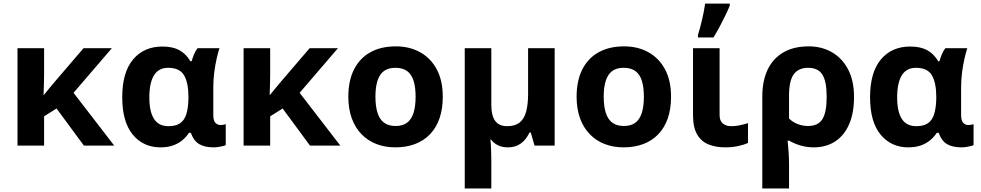

<svg xmlns="http://www.w3.org/2000/svg" viewBox="-20 -816 5498 1076"><path d="M606.9 -545.9 392.1 -295.9 620.1 0H450.2L296.9 -208L227.1 -164.1V0H78.1V-545.9H227.1V-402.8Q226.6 -373 226.1 -343.3Q225.6 -313.5 224.1 -284.2H226.1Q243.2 -305.2 260 -325.7Q276.9 -346.2 294.9 -367.2L448.2 -545.9Z M924.3 -108.9Q965.3 -108.9 989.5 -125.5Q1013.7 -142.1 1024.4 -177Q1035.2 -211.9 1036.1 -266.1V-272Q1036.1 -351.6 1011.7 -393.8Q987.3 -436 921.9 -436Q868.7 -436 842.8 -393.6Q816.9 -351.1 816.9 -270Q816.9 -189.9 843.3 -149.4Q869.6 -108.9 924.3 -108.9ZM878.9 9.8Q783.2 9.8 724.1 -61.5Q665 -132.8 665 -271Q665 -410.6 725.8 -482.9Q786.6 -555.2 890.1 -555.2Q948.2 -555.2 985.4 -534.7Q1022.5 -514.2 1046.9 -473.1H1054.2Q1058.6 -490.2 1066.9 -510.5Q1075.2 -530.8 1086.9 -545.9H1210Q1202.6 -524.4 1194.6 -489.5Q1186.5 -454.6 1180.9 -412.1Q1175.3 -369.6 1175.3 -325.2V-172.9Q1175.3 -139.2 1187.5 -127.2Q1199.7 -115.2 1216.3 -115.2Q1223.1 -115.2 1232.4 -116.9Q1241.7 -118.7 1245.1 -120.1V-2.9Q1240.2 0 1228.5 2.9Q1216.8 5.9 1203.1 7.8Q1189.5 9.8 1178.2 9.8Q1127.9 9.8 1097.2 -7.8Q1066.4 -25.4 1049.3 -71.8H1039.1Q1024.4 -49.3 1002.7 -30.8Q981 -12.2 950.4 -1.2Q919.9 9.8 878.9 9.8Z M1874 -545.9 1659.2 -295.9 1887.2 0H1717.3L1564 -208L1494.1 -164.1V0H1345.2V-545.9H1494.1V-402.8Q1493.7 -373 1493.2 -343.3Q1492.7 -313.5 1491.2 -284.2H1493.2Q1510.3 -305.2 1527.1 -325.7Q1543.9 -346.2 1562 -367.2L1715.3 -545.9Z M2461.4 -273.9Q2461.4 -205.6 2443.1 -152.8Q2424.8 -100.1 2389.9 -63.7Q2355 -27.3 2305.9 -8.8Q2256.8 9.8 2195.3 9.8Q2137.7 9.8 2089.6 -8.8Q2041.5 -27.3 2006.1 -63.7Q1970.7 -100.1 1951.4 -152.8Q1932.1 -205.6 1932.1 -273.9Q1932.1 -364.7 1964.4 -427.7Q1996.6 -490.7 2056.2 -523.4Q2115.7 -556.2 2198.2 -556.2Q2274.9 -556.2 2334.2 -523.4Q2393.6 -490.7 2427.5 -427.7Q2461.4 -364.7 2461.4 -273.9ZM2084 -273.9Q2084 -220.2 2095.7 -183.6Q2107.4 -147 2132.3 -128.4Q2157.2 -109.9 2197.3 -109.9Q2236.8 -109.9 2261.5 -128.4Q2286.1 -147 2297.6 -183.6Q2309.1 -220.2 2309.1 -273.9Q2309.1 -328.1 2297.6 -364Q2286.1 -399.9 2261.2 -418Q2236.3 -436 2196.3 -436Q2137.2 -436 2110.6 -395.5Q2084 -355 2084 -273.9Z M3088.4 -545.9V0H2975.6L2954.6 -73.2H2947.3Q2934.1 -45.9 2916.5 -27.3Q2898.9 -8.8 2876.5 0.5Q2854 9.8 2825.2 9.8Q2795.4 9.8 2771.2 -1.7Q2747.1 -13.2 2731.4 -34.2H2728.5Q2730 -23.9 2731 -2.7Q2731.9 18.6 2732.7 42.2Q2733.4 65.9 2733.4 84V240.2H2584.5V-545.9H2733.4V-227.1Q2733.4 -168.5 2754.9 -138.7Q2776.4 -108.9 2822.3 -108.9Q2866.7 -108.9 2892.3 -129.6Q2918 -150.4 2928.7 -190.7Q2939.5 -231 2939.5 -289.1V-545.9Z M3740.7 -273.9Q3740.7 -205.6 3722.4 -152.8Q3704.1 -100.1 3669.2 -63.7Q3634.3 -27.3 3585.2 -8.8Q3536.1 9.8 3474.6 9.8Q3417 9.8 3368.9 -8.8Q3320.8 -27.3 3285.4 -63.7Q3250 -100.1 3230.7 -152.8Q3211.4 -205.6 3211.4 -273.9Q3211.4 -364.7 3243.7 -427.7Q3275.9 -490.7 3335.4 -523.4Q3395 -556.2 3477.5 -556.2Q3554.2 -556.2 3613.5 -523.4Q3672.9 -490.7 3706.8 -427.7Q3740.7 -364.7 3740.7 -273.9ZM3363.3 -273.9Q3363.3 -220.2 3375 -183.6Q3386.7 -147 3411.6 -128.4Q3436.5 -109.9 3476.6 -109.9Q3516.1 -109.9 3540.8 -128.4Q3565.4 -147 3576.9 -183.6Q3588.4 -220.2 3588.4 -273.9Q3588.4 -328.1 3576.9 -364Q3565.4 -399.9 3540.5 -418Q3515.6 -436 3475.6 -436Q3416.5 -436 3389.9 -395.5Q3363.3 -355 3363.3 -273.9Z M4012.7 -545.9V-170.9Q4012.7 -139.6 4030.5 -124.3Q4048.3 -108.9 4077.6 -108.9Q4102.5 -108.9 4125.5 -113.8Q4148.4 -118.7 4171.9 -126V-15.1Q4149.4 -4.4 4116 2.7Q4082.5 9.8 4043.5 9.8Q3992.7 9.8 3951.9 -6.1Q3911.1 -22 3887.5 -61.3Q3863.8 -100.6 3863.8 -170.9V-545.9ZM3891.6 -606V-621.1Q3897.5 -638.7 3903.3 -660.9Q3909.2 -683.1 3914.8 -707Q3920.4 -731 3924.8 -753.9Q3929.2 -776.9 3931.6 -795.9H4069.8V-784.2Q4059.1 -758.3 4044.9 -729Q4030.8 -699.7 4014.2 -668.7Q3997.6 -637.7 3978.5 -606Z M4766.1 -272.9Q4766.1 -182.6 4738.5 -119.4Q4710.9 -56.2 4660.2 -23.2Q4609.4 9.8 4540 9.8Q4501.5 9.8 4465.8 -0.7Q4430.2 -11.2 4402.8 -27.8H4394Q4396.5 -4.9 4399.2 33.2Q4401.9 71.3 4401.9 103V240.2H4252V-273.9Q4252 -363.8 4282.5 -426.8Q4313 -489.7 4371.1 -522.9Q4429.2 -556.2 4511.7 -556.2Q4585.4 -556.2 4642.8 -522.9Q4700.2 -489.7 4733.2 -426.5Q4766.1 -363.3 4766.1 -272.9ZM4508.8 -436Q4455.1 -436 4428.5 -399.9Q4401.9 -363.8 4401.9 -280.8V-151.9Q4422.9 -130.9 4451.2 -120.4Q4479.5 -109.9 4508.8 -109.9Q4564.5 -109.9 4588.6 -147.9Q4612.8 -186 4612.8 -272.9Q4612.8 -360.4 4588.6 -398.2Q4564.5 -436 4508.8 -436Z M5115.2 -108.9Q5156.2 -108.9 5180.4 -125.5Q5204.6 -142.1 5215.3 -177Q5226.1 -211.9 5227.1 -266.1V-272Q5227.1 -351.6 5202.6 -393.8Q5178.2 -436 5112.8 -436Q5059.6 -436 5033.7 -393.6Q5007.8 -351.1 5007.8 -270Q5007.8 -189.9 5034.2 -149.4Q5060.5 -108.9 5115.2 -108.9ZM5069.8 9.8Q4974.1 9.8 4915 -61.5Q4856 -132.8 4856 -271Q4856 -410.6 4916.7 -482.9Q4977.5 -555.2 5081.1 -555.2Q5139.2 -555.2 5176.3 -534.7Q5213.4 -514.2 5237.8 -473.1H5245.1Q5249.5 -490.2 5257.8 -510.5Q5266.1 -530.8 5277.8 -545.9H5400.9Q5393.6 -524.4 5385.5 -489.5Q5377.4 -454.6 5371.8 -412.1Q5366.2 -369.6 5366.2 -325.2V-172.9Q5366.2 -139.2 5378.4 -127.2Q5390.6 -115.2 5407.2 -115.2Q5414.1 -115.2 5423.3 -116.9Q5432.6 -118.7 5436 -120.1V-2.9Q5431.2 0 5419.4 2.9Q5407.7 5.9 5394 7.8Q5380.4 9.8 5369.1 9.8Q5318.8 9.8 5288.1 -7.8Q5257.3 -25.4 5240.2 -71.8H5230Q5215.3 -49.3 5193.6 -30.8Q5171.9 -12.2 5141.4 -1.2Q5110.8 9.8 5069.8 9.8Z"/></svg>

Font: Wonky
Style: Regular
Weight: 400
Designer: Monotype Design Team
Foundry: Monotype Imaging Inc.
Version: Version 3.000